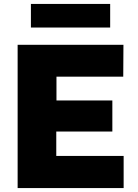

<svg xmlns="http://www.w3.org/2000/svg" viewBox="-20 -949 698 969"><path d="M536 -929H136V-810H536ZM69 0H604V-162H264V-285H547V-442H265V-562H602L603 -723H69Z"/></svg>

Font: United Sans Black
Style: Regular
Weight: 900
Designer: Pablo Impallari, Rodrigo Fuenzalida (Modified by Dan O. Williams)
Version: Version 1.000;PS 001.000;hotconv 1.0.88;makeotf.lib2.5.64775